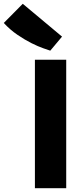

<svg xmlns="http://www.w3.org/2000/svg" viewBox="-122 -992 431 1012"><path d="M62 -677H227V0H62ZM143 -725Q134 -728 106.5 -737.5Q79 -747 44 -764.5Q9 -782 -30 -808.5Q-69 -835 -102 -871L-2 -972L205 -799Z"/></svg>

Font: Amaranth
Style: Bold
Weight: 700
Designer: Gesine Todt
Foundry: Gesine Todt
Version: Version 1.001